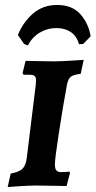

<svg xmlns="http://www.w3.org/2000/svg" viewBox="-20 -747 385 773"><path d="M201 -85Q201 -68 207 -61Q213 -54 226 -54Q239 -54 247.5 -55Q256 -56 259 -56L262 -51L248 2Q234 2 197.5 1Q161 0 127 0Q98 0 60.5 2.5Q23 5 11 6L23 -48Q58 -55 71 -68Q84 -81 88 -113L124 -406Q125 -413 125 -423Q125 -436 119.5 -441Q114 -446 100 -446H75Q73 -449 71 -453L83 -502Q111 -502 129 -501L197 -500Q220 -500 261.5 -502.5Q303 -505 317 -506L305 -450Q275 -446 265 -438Q255 -430 250 -408Q234 -322 217.5 -215Q201 -108 201 -85ZM92 -564 77 -570 52 -606Q73 -658 113 -692.5Q153 -727 210 -727Q270 -727 303 -690.5Q336 -654 345 -601L315 -570L298 -569Q289 -602 265 -618Q241 -634 207 -634Q171 -634 140.5 -616Q110 -598 92 -564Z"/></svg>

Font: Alegreya SC
Style: Bold Italic
Weight: 700
Italic angle: -7°
Designer: Juan Pablo del Peral
Foundry: Huerta Tipografica
Version: Version 2.007; ttfautohint (v1.6)